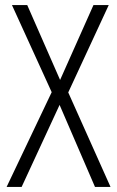

<svg xmlns="http://www.w3.org/2000/svg" viewBox="-20 -734 460 754"><path d="M414 0H353L214 -322L65 0H6L183 -372L27 -714H87L216 -420L347 -714H407L248 -371Z"/></svg>

Font: Noto Sans Tamil Condensed Light
Style: Regular
Weight: 300
Width: 3
Designer: Jelle Bosma - Monotype Design Team
Foundry: Monotype Imaging Inc.
Version: Version 2.004; ttfautohint (v1.8.4.7-5d5b)